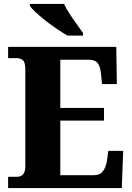

<svg xmlns="http://www.w3.org/2000/svg" viewBox="-20 -951 667 971"><path d="M21 0V-57H66Q108 -57 108 -110V-599Q108 -637 95 -647Q82 -657 65 -657H21V-714H568L571 -526H496L491 -575Q488 -613 474.5 -631Q461 -649 428 -649H285V-405H506V-341H285V-65H455Q486 -65 501 -85.5Q516 -106 521 -139L528 -188H603L596 0ZM321 -771Q297 -785 268 -804.5Q239 -824 211 -846Q183 -868 161.5 -888Q140 -908 131 -921V-931H304Q314 -909 331.5 -882Q349 -855 368 -829Q387 -803 400 -784V-771Z"/></svg>

Font: Noto Serif Armenian SemiCondensed ExtraBold
Style: Regular
Weight: 800
Width: 4
Designer: Monotype Design Team
Foundry: Monotype Imaging Inc.
Version: Version 2.008; ttfautohint (v1.8.4.7-5d5b)